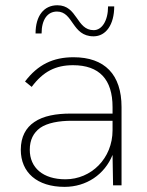

<svg xmlns="http://www.w3.org/2000/svg" viewBox="-20 -722 574 748"><path d="M420.5 0H453.5V-305C453.5 -431.5 388 -499 266.5 -499C187 -499 127.5 -470.5 77.5 -404.5L103.5 -383.5C148 -443.5 197 -468 264.5 -468C367 -468 418.5 -412.5 418.5 -305V-279.5H255.5C199.5 -279.5 149 -271 113.5 -246.5C81 -224.5 61 -189.5 61 -138.5C61 -50.5 124 6 231.5 6C316.5 6 387.5 -42 418.5 -118.5ZM96 -138.5C96 -177.5 110.5 -204.5 136 -223.5C164.5 -243.5 210 -251.5 259.5 -251.5H418.5V-214.5C418.5 -105 335.5 -23.5 235 -23.5C147.5 -23.5 96 -68.5 96 -138.5ZM118.5 -591.5H142C142 -645.5 165 -677 202 -677C266.5 -677 259.5 -580.5 344.5 -580.5C393 -580.5 425 -626.5 425 -697H401C401 -641 377 -604.5 345 -604.5C277 -604.5 282.5 -701.5 203.5 -701.5C151 -701.5 118.5 -660.5 118.5 -591.5Z"/></svg>

Font: HK Grotesk ExtraLight
Style: Regular
Weight: 200
Designer: Alfredo Marco Pradil
Foundry: Hanken Design Co.
Version: Version 3.001;FEAKit 1.0